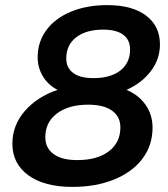

<svg xmlns="http://www.w3.org/2000/svg" viewBox="-20 -726 657 752"><path d="M400.5 -706Q497.5 -706 552 -665Q606.5 -624 606.5 -552Q606.5 -494 570.5 -447Q534.5 -400 475.5 -374Q523.5 -354 550.5 -315Q577.5 -276 577.5 -226Q577.5 -157 538 -104.5Q498.5 -52 427 -23Q355.5 6 263.5 6Q153.5 6 91 -39.5Q28.5 -85 28.5 -163Q28.5 -235 77 -291Q125.5 -347 205.5 -374Q168.5 -393 148 -427Q127.5 -461 127.5 -502Q127.5 -562 162 -608.5Q196.5 -655 258.5 -680.5Q320.5 -706 400.5 -706ZM384.5 -610Q317.5 -610 278.5 -580Q239.5 -550 239.5 -497Q239.5 -460 267 -440Q294.5 -420 345.5 -420Q413.5 -420 451.5 -450Q489.5 -480 489.5 -532Q489.5 -570 462.5 -590Q435.5 -610 384.5 -610ZM325.5 -316Q248.5 -316 203 -281.5Q157.5 -247 157.5 -189Q157.5 -146 190 -122.5Q222.5 -99 282.5 -99Q361.5 -99 406.5 -133.5Q451.5 -168 451.5 -227Q451.5 -269 419 -292.5Q386.5 -316 325.5 -316Z"/></svg>

Font: Argentum Sans Medium
Style: Italic
Weight: 500
Italic angle: -11°
Designer: Julieta Ulanovsky (font), Cristiano Sobral (main changes and remaster)
Foundry: Julieta Ulanovsky (font), Cristiano Sobral (main changes and remaster)
Version: Version 2.007;June 15, 2022;FontCreator 14.0.0.2814 64-bit; 